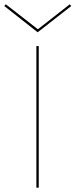

<svg xmlns="http://www.w3.org/2000/svg" viewBox="-33 -872 351 892"><path d="M142 -722 -13 -844 -6 -852 143 -736 291 -852 298 -844ZM136 -658H147V0H136Z"/></svg>

Font: Ysabeau SC Hairline
Style: Regular
Weight: 100
Designer: Christian Thalmann (Catharsis Fonts)
Version: Version 0.003